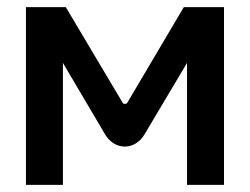

<svg xmlns="http://www.w3.org/2000/svg" viewBox="-20 -520 703 540"><path d="M53 -500V0H157V-343L275 -143C302 -96 360 -96 387 -143L506 -343V0H610V-500H497L338 -231C335 -227 328 -226 325 -231L165 -500Z"/></svg>

Font: LT Wave Text Medium
Style: Regular
Weight: 500
Designer: Daniel Lyons
Version: Version 2.5 (Glyphs App)